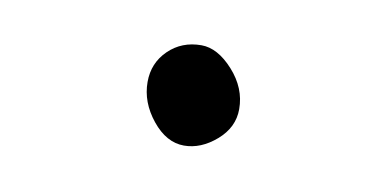

<svg xmlns="http://www.w3.org/2000/svg" viewBox="-32 -187 564 279"><g transform="rotate(10 250.0 -48.0)"><path d="M248 26Q222 26 201 0Q180 -26 180 -56Q180 -84 199.5 -103Q219 -122 248 -122Q272 -122 295 -96.5Q318 -71 318 -40Q318 -13 295.5 6.5Q273 26 248 26Z"/></g></svg>

Font: LXGW WenKai Mono TC
Style: Regular
Weight: 400
Designer: LXGW / Fontworks Inc.
Foundry: LXGW / Fontworks Inc.
Version: Version 1.330